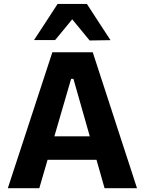

<svg xmlns="http://www.w3.org/2000/svg" viewBox="-20 -987 758 1007"><path d="M21.1 0Q39.9 -57.4 60.6 -120.9Q81.4 -184.5 100.2 -241.4L180.3 -486.2Q202.1 -552.6 219.5 -605.8Q237 -659 254.6 -713H466.4Q484.6 -656.9 501.9 -603.9Q519.2 -550.9 540.4 -486L620.1 -240.8Q639.5 -181.8 659.8 -119.4Q680.1 -57 698.5 0H528.4Q512.3 -56.8 495.3 -116.7Q478.3 -176.7 462.9 -229.8L365.1 -573.3H352.9L254 -233.6Q237.8 -178 220.3 -117.2Q202.7 -56.3 186.1 0ZM192.9 -149 210.3 -272.1H528.9L543.2 -149ZM450.1 -774.7Q422.9 -808.1 395.5 -841.2Q368.1 -874.3 340.1 -908.5H377.5Q349.8 -874.8 322.9 -842.1Q296.1 -809.3 268.9 -776.7H158.3Q189 -823.5 220 -870.9Q251 -918.4 282.2 -966.5H435.6Q466.6 -918.4 497.8 -870.8Q528.9 -823.3 559.5 -776.4Z"/></svg>

Font: Commissioner Thin
Style: Regular
Weight: 100
Designer: Kostas Bartsokas
Foundry: Kostas Bartsokas
Version: Version 1.001;gftools[0.9.23]